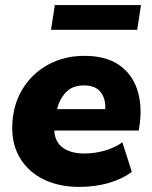

<svg xmlns="http://www.w3.org/2000/svg" viewBox="-20 -722 596 753"><path d="M291 11Q212 11 153 -17.5Q94 -46 61 -98Q28 -150 28 -219Q28 -304 65.5 -368Q103 -432 167 -467.5Q231 -503 311 -503Q395 -503 446.5 -467.5Q498 -432 518 -371Q538 -310 528 -236L524 -210H193Q195 -166 226 -143Q257 -120 311 -120Q352 -120 391.5 -131.5Q431 -143 460 -164L497 -48Q460 -20 406.5 -4.5Q353 11 291 11ZM309 -387Q264 -387 238.5 -360Q213 -333 204 -294H393Q395 -335 374.5 -361Q354 -387 309 -387ZM180 -605 195 -702H533L518 -605Z"/></svg>

Font: Nunito Sans Black
Style: Italic
Weight: 900
Italic angle: -9°
Designer: Vernon Adams
Foundry: Vernon Adams
Version: Version 3.006; ttfautohint (v1.8.3)